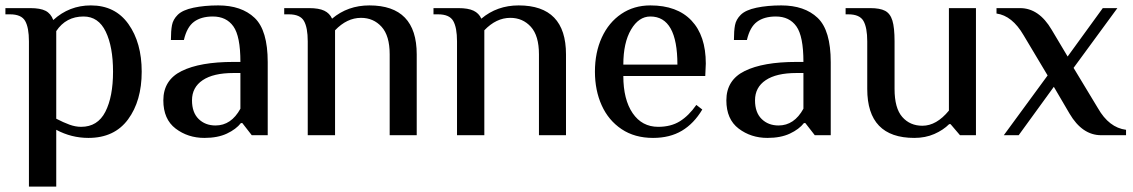

<svg xmlns="http://www.w3.org/2000/svg" viewBox="-22 -500 4188 710"><path d="M85 -347Q85 -398 71 -422.5Q57 -447 15 -447H-2V-470H90Q127 -470 146.5 -460Q166 -450 175 -426Q234 -480 314 -480Q404 -480 453 -411Q502 -342 502 -235Q502 -127 451.5 -58.5Q401 10 305 10Q242 10 186 -20V190H85ZM396 -235Q396 -327 369 -383Q342 -439 287 -439Q222 -439 186 -385V-61Q213 -47 235 -39Q257 -31 278 -31Q339 -31 367.5 -86.5Q396 -142 396 -235Z M582 -129Q582 -204 650 -237.5Q718 -271 841 -271H867Q867 -366 841 -402.5Q815 -439 765 -439Q722 -439 695.5 -419.5Q669 -400 658 -352H610Q610 -386 614 -407Q618 -428 635 -445Q653 -463 693.5 -471.5Q734 -480 785 -480Q871 -480 919.5 -434Q968 -388 968 -270V0H909L874 -45H869Q851 -22 817 -6Q783 10 734 10Q673 10 627.5 -24.5Q582 -59 582 -129ZM867 -98V-230H841Q767 -230 727.5 -203.5Q688 -177 688 -129Q688 -84 712.5 -60Q737 -36 775 -36Q833 -36 867 -98Z M1116 -347Q1116 -398 1102 -422.5Q1088 -447 1046 -447H1029V-470H1121Q1157 -470 1177 -460.5Q1197 -451 1206 -431Q1264 -480 1344 -480Q1519 -480 1519 -299V0H1419V-299Q1419 -368 1389 -401Q1359 -434 1313 -434Q1261 -434 1217 -388V0H1116Z M1668 -347Q1668 -398 1654 -422.5Q1640 -447 1598 -447H1581V-470H1673Q1709 -470 1729 -460.5Q1749 -451 1758 -431Q1816 -480 1896 -480Q2071 -480 2071 -299V0H1971V-299Q1971 -368 1941 -401Q1911 -434 1865 -434Q1813 -434 1769 -388V0H1668Z M2178 -235Q2178 -306 2203.5 -361.5Q2229 -417 2275.5 -448.5Q2322 -480 2383 -480Q2482 -480 2535 -424Q2588 -368 2588 -265L2586 -219H2283Q2283 -132 2317.5 -81.5Q2352 -31 2412 -31Q2459 -31 2492 -51.5Q2525 -72 2553 -112L2575 -95Q2544 -43 2499.5 -16.5Q2455 10 2393 10Q2325 10 2276.5 -22.5Q2228 -55 2203 -110.5Q2178 -166 2178 -235ZM2483 -261Q2483 -439 2383 -439Q2340 -439 2311.5 -390.5Q2283 -342 2283 -261Z M2664 -129Q2664 -204 2732 -237.5Q2800 -271 2923 -271H2949Q2949 -366 2923 -402.5Q2897 -439 2847 -439Q2804 -439 2777.5 -419.5Q2751 -400 2740 -352H2692Q2692 -386 2696 -407Q2700 -428 2717 -445Q2735 -463 2775.5 -471.5Q2816 -480 2867 -480Q2953 -480 3001.5 -434Q3050 -388 3050 -270V0H2991L2956 -45H2951Q2933 -22 2899 -6Q2865 10 2816 10Q2755 10 2709.5 -24.5Q2664 -59 2664 -129ZM2949 -98V-230H2923Q2849 -230 2809.5 -203.5Q2770 -177 2770 -129Q2770 -84 2794.5 -60Q2819 -36 2857 -36Q2915 -36 2949 -98Z M3185 -171V-347Q3185 -398 3171 -422.5Q3157 -447 3115 -447H3105V-470H3196Q3232 -470 3251 -460Q3270 -450 3278 -424Q3286 -398 3286 -347V-171Q3286 -100 3314.5 -67.5Q3343 -35 3389 -35Q3441 -35 3487 -91V-470H3587V0H3528L3493 -41H3488Q3466 -19 3433 -4.5Q3400 10 3359 10Q3185 10 3185 -171Z M3852 -221 3763 -370Q3721 -442 3663 -450V-470H3750Q3820 -470 3867 -390L3926 -291L4056 -470H4110L3948 -249L4038 -100Q4079 -28 4142 -20V0H4050Q3980 0 3933 -80L3875 -179L3745 0H3690Z"/></svg>

Font: El Messiri Medium
Style: Regular
Weight: 500
Designer: Mohamed Gaber
Foundry: Kief Type Foundry
Version: Version 2.007